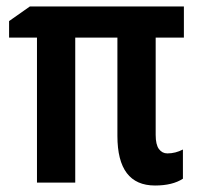

<svg xmlns="http://www.w3.org/2000/svg" viewBox="-20 -563 611 592"><path d="M496 -90Q521 -90 544 -102V-12Q512 9 458 9Q342 9 342 -144V-447H212V0H94V-447H8V-498L72 -543H547V-447H460V-147Q460 -117 470 -103.5Q480 -90 496 -90Z"/></svg>

Font: Avrile Sans Condensed SemiBold
Style: Regular
Weight: 600
Width: 3
Designer: Monotype Design Team
Foundry: Monotype Imaging Inc.
Version: Version 2.001;September 10, 2019;FontCreator 11.5.0.2425 64-